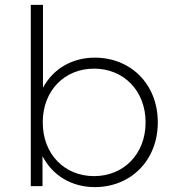

<svg xmlns="http://www.w3.org/2000/svg" viewBox="-20 -762 715 786"><path d="M368 -526C515 -526 626 -418 626 -261C626 -105 515 4 368 4C274 4 195 -43 154 -123C154 -123 154 0 154 0C154 0 106 0 106 0C106 0 106 -742 106 -742C106 -742 156 -742 156 -742C156 -742 156 -403 156 -403C198 -481 276 -526 368 -526ZM365 -41C485 -41 576 -130 576 -261C576 -392 485 -481 365 -481C245 -481 155 -392 155 -261C155 -130 245 -41 365 -41Z"/></svg>

Font: TamingNoise
Style: Regular
Weight: 500
Designer: Julieta Ulanovsky
Foundry: Julieta Ulanovsky
Version: ""